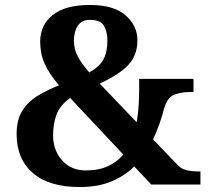

<svg xmlns="http://www.w3.org/2000/svg" viewBox="-20 -744 841 774"><path d="M301 10Q178 10 112.5 -46.5Q47 -103 47 -203Q47 -262 70.5 -298.5Q94 -335 133 -358.5Q172 -382 218 -400Q178 -447 160 -487Q142 -527 142 -577Q142 -643 192.5 -683.5Q243 -724 343 -724Q439 -724 486.5 -682Q534 -640 534 -582Q534 -521 497 -482Q460 -443 382 -407L531 -251Q537 -286 539 -320Q541 -354 541 -382V-426H760V-373H744Q710 -373 682 -362Q654 -351 641 -305Q634 -277 623 -245.5Q612 -214 597 -182L697 -78Q711 -63 731.5 -58Q752 -53 779 -53H788V0H590L521 -73Q484 -36 430 -13Q376 10 301 10ZM340 -452Q382 -476 397.5 -505.5Q413 -535 413 -581Q413 -616 399 -640Q385 -664 343 -664Q309 -664 293.5 -640Q278 -616 278 -580Q278 -546 293.5 -516.5Q309 -487 340 -452ZM326 -57Q379 -57 416 -74.5Q453 -92 477 -121L263 -349Q221 -319 207.5 -281.5Q194 -244 194 -198Q194 -139 230 -98Q266 -57 326 -57Z"/></svg>

Font: Noto Serif Toto
Style: Bold
Weight: 700
Designer: Monotype Design Team
Foundry: Monotype Imaging Inc.
Version: Version 2.001; ttfautohint (v1.8.4.7-5d5b)